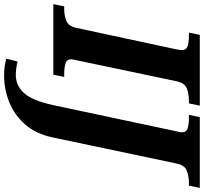

<svg xmlns="http://www.w3.org/2000/svg" viewBox="-72 -705 994 936"><g transform="rotate(90 425.0 -237.0)"><path d="M-23 0 -12 -53H1Q33 -53 59 -63.5Q85 -74 93 -113L197 -597Q199 -607 200 -615Q201 -623 201 -627Q201 -649 181 -655Q161 -661 129 -661H116L127 -714H472L461 -661H448Q415 -661 388 -650.5Q361 -640 353 -600L250 -110Q249 -105 247.5 -98Q246 -91 246 -87Q246 -65 267 -59Q288 -53 319 -53H332L321 0ZM325 240Q298 240 279.5 237Q261 234 243 229L257 174Q270 178 288.5 180.5Q307 183 322 183Q374 183 410.5 143Q447 103 469 3L598 -604Q602 -618 602 -627Q602 -649 582 -655Q562 -661 530 -661H517L528 -714H873L862 -661H849Q816 -661 789 -650.5Q762 -640 754 -600L627 3Q610 84 564.5 136.5Q519 189 456 214.5Q393 240 325 240Z"/></g></svg>

Font: Noto Serif
Style: Bold Italic
Weight: 700
Italic angle: -12°
Designer: Monotype Design Team
Foundry: Monotype Imaging Inc.
Version: Version 2.013